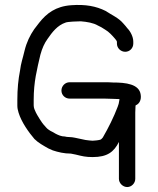

<svg xmlns="http://www.w3.org/2000/svg" viewBox="-20 -677 638 775"><path d="M462 -274C460.7 -268 459.7 -262.7 459 -258L455 -246C439.6 -205.1 417.1 -159.9 395 -122C391.7 -118 389 -115.3 387 -114C382.4 -111 358.4 -109 354 -109C350 -109 345.7 -109.3 341 -110L325 -112C315.4 -113.6 280.4 -122.1 271 -123C266.3 -123 261.3 -123.3 256 -124C251.3 -124 246.7 -124.7 242 -126C227.4 -126 215.3 -131.8 205 -137L191 -145C186.3 -147 181.7 -149.7 177 -153C168.4 -158.2 162.5 -167.5 156 -174C149.7 -180.3 129.3 -213.4 125 -222.5C120.3 -232.4 116 -241 116 -252V-274C116 -347.2 129.3 -396.7 143 -456C150.2 -482.4 159.3 -502.5 172 -520C190.5 -546.8 211.5 -574.8 245 -586C253.1 -589.5 294.3 -591 306 -591C331.4 -588.9 357.3 -584.6 375 -574L389 -567L405 -557C419.7 -548.6 433.3 -533.5 444 -521C446.1 -518.4 452 -511.8 452 -508V-501C452 -482.7 467.4 -468 485.5 -468C503.6 -468 518 -482.7 518 -501V-509C518 -529.2 505.7 -551.3 494 -563C490 -568.3 484.7 -574.7 478 -582C458 -605.6 431.8 -615.8 406 -633C368.1 -652 325.1 -660.1 268 -656C204.6 -651.6 167.8 -622.9 138 -585L118 -559C101.3 -534.7 87.4 -506.7 79 -472C72 -441.7 64.4 -421.9 61 -393C53.7 -356.4 50 -317.7 50 -274V-251C50 -241.7 51.7 -232 55 -222C66.8 -183.5 96.4 -142.4 119 -116C134.8 -100.2 155.3 -89.3 175 -78L193 -70C214.4 -62.9 238.9 -57 266 -57L286 -53C311.7 -46.6 325.6 -43 354 -43C413.2 -43 439.8 -63.7 460 -104V45C460 62.4 475.9 78 493.5 78C511.1 78 526 62.4 526 45V-223C526 -232.3 526.3 -241 527 -249C527 -250.3 527.3 -251.3 528 -252C542.7 -257.9 550.9 -273.9 548 -294C542.9 -337.9 487.7 -344 436 -344C426 -344.7 414.7 -345 402 -345H261C242.7 -345 228 -329.6 228 -311.5C228 -293.4 242.7 -279 261 -279H402C414.7 -279 426 -278.7 436 -278C444.7 -278 453.3 -277.7 462 -277Z"/></svg>

Font: HoneyBee
Style: Reg
Weight: 400
Foundry: Cannot Into Space Fonts
Version: Version 0.89